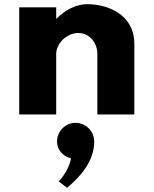

<svg xmlns="http://www.w3.org/2000/svg" viewBox="-20 -548 735 919"><path d="M341 40C293 40 253 80 253 130C253 170 282 201 320 210C308 275 261 320 261 320L301 351C364 299 431 223 431 130C431 80 391 40 341 40ZM72 0H249V-290C249 -341 301 -390 354 -390C411 -390 446 -341 446 -290V0H623V-338C623 -481 492 -528 398 -528C342 -528 291 -499 251 -459H249V-513H72Z"/></svg>

Font: Sztylet
Style: Bd
Weight: 700
Foundry: Cannot Into Space Fonts, PlusOne Fonts
Version: Version 0.12